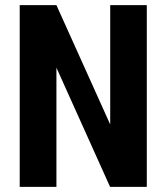

<svg xmlns="http://www.w3.org/2000/svg" viewBox="-20 -731 652 751"><path d="M554.2 0H410.6L200.7 -466.3V0H57.1V-710.9H200.7L411.1 -244.1V-710.9H554.2Z"/></svg>

Font: TypoPRO Roboto
Style: Bold
Weight: 700
Designer: Google
Version: Version 2.136; 2016